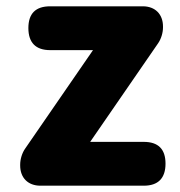

<svg xmlns="http://www.w3.org/2000/svg" viewBox="-20 -589 572 609"><path d="M283 -569H139C93 -569 70 -546 70 -500C70 -454 93 -430 139 -430H275L60 -118C50 -104 44 -84 44 -67V-64C44 -25 69 0 108 0H274H436C482 0 505 -24 505 -70C505 -116 482 -139 436 -139H266L481 -451C491 -465 497 -485 497 -502V-505C497 -544 472 -569 433 -569Z"/></svg>

Font: GenSenRounded2 TW H
Style: Regular
Weight: 900
Version: Version 2.100;PS 2.1;hotconv 16.6.51;makeotf.lib2.5.65220 DE